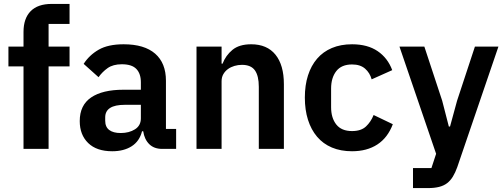

<svg xmlns="http://www.w3.org/2000/svg" viewBox="-20 -760 2574 980"><path d="M100 -421H23V-522H100V-597Q100 -666 136.5 -703Q173 -740 244 -740H335V-638H228V-522H335V-421H228V0H100Z M808 0Q766 0 741.5 -24.5Q717 -49 711 -90H705Q692 -39 652 -13.5Q612 12 553 12Q473 12 430 -30Q387 -72 387 -142Q387 -223 445 -262.5Q503 -302 610 -302H699V-340Q699 -384 676 -408Q653 -432 602 -432Q557 -432 529.5 -412.5Q502 -393 483 -366L407 -434Q436 -479 484 -506.5Q532 -534 611 -534Q717 -534 772 -486Q827 -438 827 -348V-102H879V0ZM596 -81Q639 -81 669 -100Q699 -119 699 -156V-225H617Q517 -225 517 -161V-144Q517 -112 537.5 -96.5Q558 -81 596 -81Z M983 0V-522H1111V-435H1116Q1132 -477 1166.5 -505.5Q1201 -534 1262 -534Q1343 -534 1386 -481Q1429 -428 1429 -330V0H1301V-317Q1301 -373 1281 -401Q1261 -429 1215 -429Q1195 -429 1176.5 -423.5Q1158 -418 1143.5 -407.5Q1129 -397 1120 -381.5Q1111 -366 1111 -345V0Z M1777 12Q1719 12 1674 -7Q1629 -26 1598.5 -62Q1568 -98 1552 -148.5Q1536 -199 1536 -262Q1536 -325 1552 -375Q1568 -425 1598.5 -460.5Q1629 -496 1674 -515Q1719 -534 1777 -534Q1856 -534 1907.5 -499Q1959 -464 1982 -402L1877 -355Q1868 -388 1843.5 -409.5Q1819 -431 1777 -431Q1723 -431 1696.5 -397Q1670 -363 1670 -308V-213Q1670 -158 1696.5 -124.5Q1723 -91 1777 -91Q1823 -91 1848 -114.5Q1873 -138 1887 -173L1985 -126Q1959 -57 1906 -22.5Q1853 12 1777 12Z M2404 -522H2524L2314 93Q2304 121 2291.5 141.5Q2279 162 2262 175Q2245 188 2221 194Q2197 200 2165 200H2088V98H2182L2206 25L2019 -522H2146L2237 -246L2271 -114H2277L2313 -246Z"/></svg>

Font: IBMPlexSans-SemiBold
Style: Regular
Weight: 600
Designer: Mike Abbink, Paul van der Laan, Pieter van Rosmalen
Foundry: Bold Monday
Version: Version 3.1